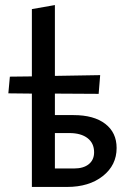

<svg xmlns="http://www.w3.org/2000/svg" viewBox="-20 -739 517 759"><path d="M271 -284Q351 -284 396 -249.5Q441 -215 441 -154Q441 -86 386.5 -43Q332 0 245 0H106V-369L13 -370L19 -436L106 -437V-703L197 -719V-439L376 -442L370 -368L197 -369V-284ZM273 -73Q310 -73 331 -90Q352 -107 352 -137Q352 -173 326 -193Q300 -213 254 -213H197V-73Z"/></svg>

Font: EauTest Semibold
Style: Regular
Weight: 600
Designer: Christian Thalmann (Catharsis Fonts)
Version: Version 0.001;PS 000.001;hotconv 1.0.88;makeotf.lib2.5.64775